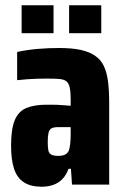

<svg xmlns="http://www.w3.org/2000/svg" viewBox="-20 -700 473 728"><path d="M138 8Q97 8 71 -8.5Q45 -25 33.5 -59.5Q22 -94 22 -148Q22 -211 36 -244.5Q50 -278 80 -290.5Q110 -303 157 -303Q166 -303 176.5 -303Q187 -303 198 -302.5Q209 -302 221.5 -301Q234 -300 248 -299V-322Q248 -351 244.5 -367.5Q241 -384 232 -391.5Q223 -399 205 -400.5Q187 -402 159 -402Q140 -402 120.5 -401.5Q101 -401 82.5 -399.5Q64 -398 45 -396V-503Q82 -511 122 -514.5Q162 -518 204 -518Q252 -518 285 -511Q318 -504 340 -489Q362 -474 373.5 -450Q385 -426 389.5 -391.5Q394 -357 394 -310V0H253L249 -60H240Q231 -36 216.5 -21Q202 -6 182 1Q162 8 138 8ZM201 -109Q212 -109 219.5 -111Q227 -113 232.5 -117.5Q238 -122 241 -129Q244 -138 246 -153.5Q248 -169 248 -190V-218H201Q184 -218 175.5 -213.5Q167 -209 164 -196.5Q161 -184 161 -161Q161 -140 163.5 -129Q166 -118 175 -113.5Q184 -109 201 -109ZM62 -574V-680H183V-574ZM242 -574V-680H364V-574Z"/></svg>

Font: Saira Condensed ExtraBold
Style: Regular
Weight: 800
Width: 3
Designer: Hector Gatti with collaboration of the Omnibus-Type team
Foundry: Omnibus-Type
Version: Version 1.101